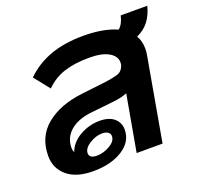

<svg xmlns="http://www.w3.org/2000/svg" viewBox="-109 -717 884 849"><g transform="rotate(-20 333.0 -293.0)"><path d="M577 -483Q593 -457 593 -421Q593 -407 590 -390L521 0H399L446 -264Q417 -252 373 -248L271 -237Q208 -230 172 -199Q136 -168 136 -119Q136 -108 141 -98Q155 -139 199 -164.5Q243 -190 293 -190Q337 -190 361 -169.5Q385 -149 385 -116Q385 -59 330.5 -24.5Q276 10 192 10Q113 10 70 -26.5Q27 -63 27 -121Q27 -211 90.5 -263.5Q154 -316 261 -329L364 -341Q420 -348 440 -356Q460 -364 468 -390Q469 -394 469 -401Q469 -431 437 -449.5Q405 -468 346 -468Q277 -468 227.5 -452Q178 -436 140 -398L82 -471Q132 -520 199 -544Q266 -568 354 -568Q449 -568 511 -540Q532 -557 541 -596H666Q656 -556 634.5 -527.5Q613 -499 577 -483ZM195 -73Q195 -49 231 -49Q261 -49 291.5 -66.5Q322 -84 322 -108Q322 -121 311 -127.5Q300 -134 285 -134Q255 -134 225 -115Q195 -96 195 -73Z"/></g></svg>

Font: KoHo
Style: Bold Italic
Weight: 700
Italic angle: -10°
Version: Version 1.000; ttfautohint (v1.6)